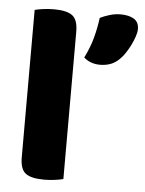

<svg xmlns="http://www.w3.org/2000/svg" viewBox="-50 -705 567 753"><g transform="rotate(5 233.5 -328.0)"><path d="M151 8Q101 8 79 -8.5Q57 -25 57 -72V-652Q68 -655 88.5 -658Q109 -661 133 -661Q183 -661 205 -644.5Q227 -628 227 -581V-1Q216 2 195.5 5Q175 8 151 8ZM410 -493Q393 -475 373.5 -467.5Q354 -460 331 -460Q293 -460 267 -483Q288 -525 298.5 -564.5Q309 -604 314 -643Q330 -651 351.5 -657.5Q373 -664 395 -664Q427 -664 447 -652Q467 -640 467 -612Q467 -600 461.5 -583.5Q456 -567 448 -550.5Q440 -534 430 -518.5Q420 -503 410 -493Z"/></g></svg>

Font: Baloo Da 2 ExtraBold
Style: Regular
Weight: 800
Designer: Noopur Datye, Sulekha Rajkumar and Ek Type
Foundry: Ek Type
Version: Version 1.640;hotconv 1.0.111;makeotfexe 2.5.65597; ttfautoh